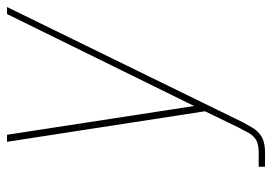

<svg xmlns="http://www.w3.org/2000/svg" viewBox="-134 -641 775 547"><g transform="rotate(-90 253.5 -367.5)"><path d="M52 0V-18H95Q106 -18 117.5 -21Q129 -24 137.5 -32.5Q146 -41 151 -51.5Q156 -62 162 -72L210 -171L123 -735H143L225 -202L487 -735H507L179 -64Q172 -52 165 -39Q158 -26 147 -16.5Q136 -7 122.5 -3.5Q109 0 95 0Z"/></g></svg>

Font: Iosevka SS18 Thin
Style: Italic
Weight: 100
Italic angle: -9°
Monospace: yes
Designer: Belleve Invis
Foundry: Belleve Invis
Version: Version 25.1.1; ttfautohint (v1.8.4)